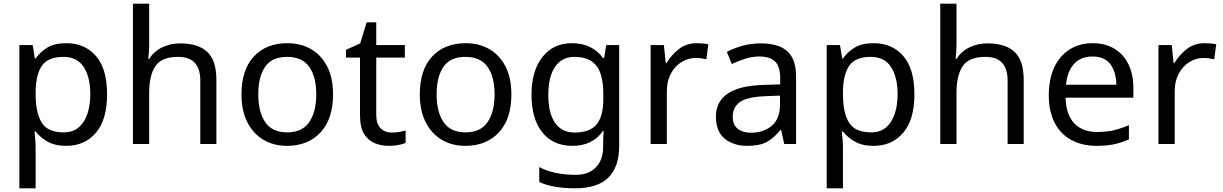

<svg xmlns="http://www.w3.org/2000/svg" viewBox="-20 -780 6623 1040"><path d="M340 -546Q439 -546 499.5 -477Q560 -408 560 -269Q560 -132 499.5 -61Q439 10 339 10Q277 10 236.5 -13.5Q196 -37 173 -68H167Q169 -51 171 -25Q173 1 173 20V240H85V-536H157L169 -463H173Q197 -498 236 -522Q275 -546 340 -546ZM324 -472Q242 -472 208.5 -426Q175 -380 173 -286V-269Q173 -170 205.5 -116.5Q238 -63 326 -63Q375 -63 406.5 -90Q438 -117 453.5 -163.5Q469 -210 469 -270Q469 -362 433.5 -417Q398 -472 324 -472Z M788 -537Q788 -518 786.5 -498Q785 -478 783 -462H789Q815 -503 859.5 -524Q904 -545 956 -545Q1054 -545 1103 -498.5Q1152 -452 1152 -349V0H1065V-343Q1065 -472 945 -472Q855 -472 821.5 -421.5Q788 -371 788 -277V0H700V-760H788Z M1784 -269Q1784 -136 1716.5 -63Q1649 10 1534 10Q1463 10 1407.5 -22.5Q1352 -55 1320 -117.5Q1288 -180 1288 -269Q1288 -402 1355 -474Q1422 -546 1537 -546Q1610 -546 1665.5 -513.5Q1721 -481 1752.5 -419.5Q1784 -358 1784 -269ZM1379 -269Q1379 -174 1416.5 -118.5Q1454 -63 1536 -63Q1617 -63 1655 -118.5Q1693 -174 1693 -269Q1693 -364 1655 -418Q1617 -472 1535 -472Q1453 -472 1416 -418Q1379 -364 1379 -269Z M2102 -62Q2122 -62 2143 -65.5Q2164 -69 2177 -73V-6Q2163 1 2137 5.5Q2111 10 2087 10Q2045 10 2009.5 -4.5Q1974 -19 1952 -55Q1930 -91 1930 -156V-468H1854V-510L1931 -545L1966 -659H2018V-536H2173V-468H2018V-158Q2018 -109 2041.5 -85.5Q2065 -62 2102 -62Z M2750 -269Q2750 -136 2682.5 -63Q2615 10 2500 10Q2429 10 2373.5 -22.5Q2318 -55 2286 -117.5Q2254 -180 2254 -269Q2254 -402 2321 -474Q2388 -546 2503 -546Q2576 -546 2631.5 -513.5Q2687 -481 2718.5 -419.5Q2750 -358 2750 -269ZM2345 -269Q2345 -174 2382.5 -118.5Q2420 -63 2502 -63Q2583 -63 2621 -118.5Q2659 -174 2659 -269Q2659 -364 2621 -418Q2583 -472 2501 -472Q2419 -472 2382 -418Q2345 -364 2345 -269Z M3079 -546Q3132 -546 3174.5 -526Q3217 -506 3247 -465H3252L3264 -536H3334V9Q3334 124 3275.5 182Q3217 240 3094 240Q3036 240 2987.5 231.5Q2939 223 2901 206V125Q2980 167 3099 167Q3168 167 3207.5 126.5Q3247 86 3247 16V-5Q3247 -17 3248 -39.5Q3249 -62 3250 -71H3246Q3218 -30 3176.5 -10Q3135 10 3080 10Q2976 10 2917.5 -63Q2859 -136 2859 -267Q2859 -395 2917.5 -470.5Q2976 -546 3079 -546ZM3091 -472Q3024 -472 2987 -418.5Q2950 -365 2950 -266Q2950 -167 2986.5 -114.5Q3023 -62 3093 -62Q3174 -62 3211 -105.5Q3248 -149 3248 -246V-267Q3248 -377 3210 -424.5Q3172 -472 3091 -472Z M3754 -546Q3769 -546 3786.5 -544.5Q3804 -543 3817 -540L3806 -459Q3793 -462 3777.5 -464Q3762 -466 3748 -466Q3707 -466 3671 -443.5Q3635 -421 3613.5 -380.5Q3592 -340 3592 -286V0H3504V-536H3576L3586 -438H3590Q3616 -482 3657 -514Q3698 -546 3754 -546Z M4100 -545Q4198 -545 4245 -502Q4292 -459 4292 -365V0H4228L4211 -76H4207Q4172 -32 4133.5 -11Q4095 10 4027 10Q3954 10 3906 -28.5Q3858 -67 3858 -149Q3858 -229 3921 -272.5Q3984 -316 4115 -320L4206 -323V-355Q4206 -422 4177 -448Q4148 -474 4095 -474Q4053 -474 4015 -461.5Q3977 -449 3944 -433L3917 -499Q3952 -518 4000 -531.5Q4048 -545 4100 -545ZM4126 -259Q4026 -255 3987.5 -227Q3949 -199 3949 -148Q3949 -103 3976.5 -82Q4004 -61 4047 -61Q4115 -61 4160 -98.5Q4205 -136 4205 -214V-262Z M4713 -546Q4812 -546 4872.5 -477Q4933 -408 4933 -269Q4933 -132 4872.5 -61Q4812 10 4712 10Q4650 10 4609.5 -13.5Q4569 -37 4546 -68H4540Q4542 -51 4544 -25Q4546 1 4546 20V240H4458V-536H4530L4542 -463H4546Q4570 -498 4609 -522Q4648 -546 4713 -546ZM4697 -472Q4615 -472 4581.5 -426Q4548 -380 4546 -286V-269Q4546 -170 4578.5 -116.5Q4611 -63 4699 -63Q4748 -63 4779.5 -90Q4811 -117 4826.5 -163.5Q4842 -210 4842 -270Q4842 -362 4806.5 -417Q4771 -472 4697 -472Z M5161 -537Q5161 -518 5159.5 -498Q5158 -478 5156 -462H5162Q5188 -503 5232.5 -524Q5277 -545 5329 -545Q5427 -545 5476 -498.5Q5525 -452 5525 -349V0H5438V-343Q5438 -472 5318 -472Q5228 -472 5194.5 -421.5Q5161 -371 5161 -277V0H5073V-760H5161Z M5898 -546Q5967 -546 6016.5 -516Q6066 -486 6092.5 -431.5Q6119 -377 6119 -304V-251H5752Q5754 -160 5798.5 -112.5Q5843 -65 5923 -65Q5974 -65 6013.5 -74.5Q6053 -84 6095 -102V-25Q6054 -7 6014 1.5Q5974 10 5919 10Q5843 10 5784.5 -21Q5726 -52 5693.5 -113.5Q5661 -175 5661 -264Q5661 -352 5690.5 -415Q5720 -478 5773.5 -512Q5827 -546 5898 -546ZM5897 -474Q5834 -474 5797.5 -433.5Q5761 -393 5754 -321H6027Q6026 -389 5995 -431.5Q5964 -474 5897 -474Z M6505 -546Q6520 -546 6537.5 -544.5Q6555 -543 6568 -540L6557 -459Q6544 -462 6528.5 -464Q6513 -466 6499 -466Q6458 -466 6422 -443.5Q6386 -421 6364.5 -380.5Q6343 -340 6343 -286V0H6255V-536H6327L6337 -438H6341Q6367 -482 6408 -514Q6449 -546 6505 -546Z"/></svg>

Font: Noto Sans Javanese
Style: Regular
Weight: 400
Designer: Monotype Design Team
Foundry: Monotype Imaging Inc.
Version: Version 2.004